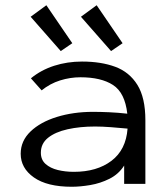

<svg xmlns="http://www.w3.org/2000/svg" viewBox="-20 -702 640 733"><path d="M254 11Q160 11 109.5 -24.5Q59 -60 59 -115Q59 -164 96.5 -200Q134 -236 197 -255.5Q260 -275 335 -275Q363 -275 396.5 -273.5Q430 -272 466 -268Q457 -348 411.5 -377.5Q366 -407 287 -407Q248 -407 209.5 -395Q171 -383 139 -357L98 -403Q137 -435 187 -451Q237 -467 293 -467Q366 -467 420 -447Q474 -427 504.5 -378Q535 -329 535 -243V0H454V-70Q433 -37 398 -19.5Q363 -2 324.5 4.5Q286 11 254 11ZM136 -119Q136 -92 154 -76Q172 -60 200.5 -53Q229 -46 262 -46Q350 -46 405.5 -88Q461 -130 467 -211Q436 -214 403 -216.5Q370 -219 343 -219Q285 -219 238 -208.5Q191 -198 163.5 -176Q136 -154 136 -119ZM212 -507 97 -638 157 -682 256 -537ZM404 -507 289 -638 349 -682 448 -537Z"/></svg>

Font: Inconsolata Expanded
Style: Regular
Weight: 400
Width: 7
Monospace: yes
Designer: Raph Levien, Cyreal, Brenton Simpson
Foundry: Raph Levien, Cyreal, Google
Version: Version 3.000; ttfautohint (v1.8.2.53-6de2)